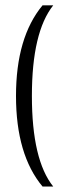

<svg xmlns="http://www.w3.org/2000/svg" viewBox="-20 -640 261 720"><path d="M179.7 -620.1Q99.6 -519.5 99.6 -280.3Q99.6 -40 179.7 59.6Q167 59.6 139.6 59.6Q40 -59.6 40 -280.3Q40 -500 139.6 -620.1Q153.3 -620.1 179.7 -620.1Z"/></svg>

Font: Moonwalk
Style: Regular
Weight: 400
Designer: BarCoded
Foundry: BarCoded
Version: Version 1.0